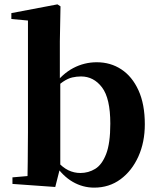

<svg xmlns="http://www.w3.org/2000/svg" viewBox="-20 -842 720 879"><path d="M37 0V-30L106 -36Q107 -66 107 -101.5Q107 -137 107.5 -173Q108 -209 108 -236V-748L32 -755V-782L243 -822L257 -813L254 -653V-472L256 -462V-79V-77L233 14ZM411 17Q359 17 313 -9.5Q267 -36 231 -90H220L240 -105Q267 -75 293 -62.5Q319 -50 348 -50Q385 -50 416 -69Q447 -88 466 -137Q485 -186 485 -276Q485 -392 447 -442Q409 -492 351 -492Q331 -492 311 -487.5Q291 -483 268 -467.5Q245 -452 215 -418L202 -447H223Q265 -504 315.5 -530.5Q366 -557 423 -557Q486 -557 535.5 -524.5Q585 -492 614 -428.5Q643 -365 643 -273Q643 -191 613.5 -125.5Q584 -60 532 -21.5Q480 17 411 17Z"/></svg>

Font: Noto Serif TC ExtraBold
Style: Regular
Weight: 800
Designer: Ryoko NISHIZUKA 西塚涼子 (kana & ideographs); Frank Grießhammer (Latin, Greek & Cyrillic); Wenlong ZHANG 张文龙 (bopomofo); San
Foundry: Adobe
Version: Version 2.002-H1;hotconv 1.1.0;makeotfexe 2.6.0